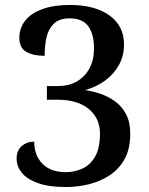

<svg xmlns="http://www.w3.org/2000/svg" viewBox="-20 -744 599 774"><path d="M246 10Q177 10 132.5 -6Q88 -22 67.5 -48Q47 -74 47 -104Q47 -137 67.5 -155Q88 -173 118 -173Q118 -117 151.5 -83.5Q185 -50 244 -50Q281 -50 312.5 -64.5Q344 -79 363.5 -113Q383 -147 383 -206Q383 -267 338 -304.5Q293 -342 212 -342H169V-397H213Q257 -397 289.5 -415.5Q322 -434 340.5 -468Q359 -502 359 -549Q359 -606 336 -638Q313 -670 261 -670Q219 -670 197 -648.5Q175 -627 167.5 -593Q160 -559 160 -519Q114 -519 86 -535Q58 -551 58 -592Q58 -630 81 -660Q104 -690 150 -707Q196 -724 263 -724Q362 -724 421 -682Q480 -640 480 -564Q480 -519 459.5 -482Q439 -445 403.5 -419Q368 -393 323 -381Q351 -377 383 -366.5Q415 -356 443 -336Q471 -316 488 -284Q505 -252 505 -205Q505 -144 482.5 -103Q460 -62 421.5 -37Q383 -12 337.5 -1Q292 10 246 10Z"/></svg>

Font: Noto Serif Bengali SemiBold
Style: Regular
Weight: 600
Version: Version 2.003